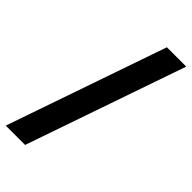

<svg xmlns="http://www.w3.org/2000/svg" viewBox="-292 -786 941 941"><g transform="rotate(45 178.5 -315.0)"><path d="M-32 100 255 -730H389L102 100Z"/></g></svg>

Font: MuseoModerno
Style: Bold
Weight: 700
Designer: Pablo Cosgaya, Héctor Gatti, Marcela Romero, and the Authors of The MuseoModerno Project.
Foundry: Omnibus-Type Team
Version: Version 1.001